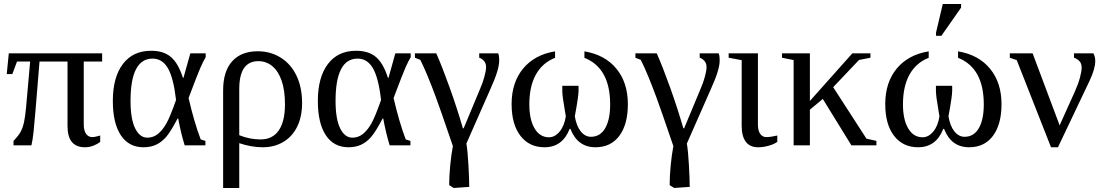

<svg xmlns="http://www.w3.org/2000/svg" viewBox="-20 -725 5508 958"><path d="M177.2 -418Q152.3 -108.9 147.2 -64.7Q142.1 -20.5 136.7 0H47.4V-22Q72.8 -48.3 83.3 -68.1Q93.8 -87.9 99.9 -115.7Q106 -143.6 109.9 -187.5L130.4 -418H64.9L41.5 -355.5H13.7L23.9 -459H489.7V-418H397.9V-104.5Q397.9 -72.8 409.7 -56.9Q421.4 -41 439.9 -41Q454.1 -41 480 -48.8V-17.1Q468.3 -7.3 447.8 1.2Q427.2 9.8 403.8 9.8Q316.9 9.8 316.9 -96.2V-418Z M1004.9 -22V0H901.4Q883.3 -57.6 869.1 -133.8H866.2Q831.1 -66.9 808.6 -41.3Q786.1 -15.6 758.8 -2.9Q731.4 9.8 695.8 9.8Q622.6 9.8 582.8 -50.3Q543 -110.4 543 -221.2Q543 -339.4 593 -405.5Q643.1 -471.7 733.9 -471.7Q796.4 -471.7 833 -440.4Q869.6 -409.2 892.6 -336.9H895.5L929.7 -459H1006.3V-439.5Q995.1 -421.9 980 -387.2Q964.8 -352.5 920.9 -235.8Q948.7 -115.7 981.4 -29.3ZM858.4 -226.1Q845.7 -336.4 817.9 -384.5Q790 -432.6 741.2 -432.6Q631.3 -432.6 631.3 -221.2Q631.3 -131.3 654.3 -84.7Q677.2 -38.1 715.3 -38.1Q744.6 -38.1 767.8 -56.6Q791 -75.2 810.3 -109.4Q829.6 -143.6 858.4 -226.1Z M1093.3 -273.9Q1093.3 -369.1 1138.4 -419.2Q1183.6 -469.2 1266.1 -469.2Q1329.6 -469.2 1380.6 -437.5Q1431.6 -405.8 1459.5 -347.2Q1487.3 -288.6 1487.3 -210.9Q1487.3 -142.1 1462.6 -92.5Q1438 -43 1393.3 -16.6Q1348.6 9.8 1291.5 9.8Q1234.4 9.8 1173.8 -10.7V212.9H1093.3ZM1279.8 -29.3Q1340.3 -29.3 1371.1 -74.5Q1401.9 -119.6 1401.9 -204.6Q1401.9 -273.9 1385.3 -322Q1368.7 -370.1 1338.6 -395Q1308.6 -419.9 1269 -419.9Q1173.8 -419.9 1173.8 -280.8V-50.3Q1226.6 -29.3 1279.8 -29.3Z M2027.8 -22V0H1924.3Q1906.2 -57.6 1892.1 -133.8H1889.2Q1854 -66.9 1831.5 -41.3Q1809.1 -15.6 1781.7 -2.9Q1754.4 9.8 1718.8 9.8Q1645.5 9.8 1605.7 -50.3Q1565.9 -110.4 1565.9 -221.2Q1565.9 -339.4 1616 -405.5Q1666 -471.7 1756.8 -471.7Q1819.3 -471.7 1856 -440.4Q1892.6 -409.2 1915.5 -336.9H1918.5L1952.6 -459H2029.3V-439.5Q2018.1 -421.9 2002.9 -387.2Q1987.8 -352.5 1943.8 -235.8Q1971.7 -115.7 2004.4 -29.3ZM1881.3 -226.1Q1868.7 -336.4 1840.8 -384.5Q1813 -432.6 1764.2 -432.6Q1654.3 -432.6 1654.3 -221.2Q1654.3 -131.3 1677.2 -84.7Q1700.2 -38.1 1738.3 -38.1Q1767.6 -38.1 1790.8 -56.6Q1814 -75.2 1833.3 -109.4Q1852.5 -143.6 1881.3 -226.1Z M2050.3 -437V-459H2156.7Q2186 -393.1 2223.4 -288.8Q2260.7 -184.6 2289.6 -85H2293.5L2376.5 -284.2Q2388.2 -310.5 2396.7 -341.3Q2405.3 -372.1 2405.3 -390.1Q2405.3 -410.2 2394 -421.9Q2382.8 -433.6 2371.1 -437V-459H2465.3Q2470.7 -450.7 2470.7 -421.9Q2470.7 -377 2428.2 -283.7L2307.1 -8.8Q2313.5 29.8 2317.4 99.9Q2321.3 169.9 2321.3 207.5L2243.7 212.9L2221.2 198.7Q2221.2 155.3 2226.3 101.3Q2231.4 47.4 2239.7 3.9Q2176.3 -182.1 2154.8 -240Q2133.3 -297.9 2113.8 -345.2Q2094.2 -392.6 2077.1 -426.3Z M3024.4 -204.1Q3024.4 -385.7 2896 -436.5V-468.8Q2998.5 -451.7 3055.7 -382.1Q3112.8 -312.5 3112.8 -205.6Q3112.8 -104.5 3070.3 -47.4Q3027.8 9.8 2951.2 9.8Q2861.8 9.8 2826.2 -82H2822.3Q2786.6 9.8 2696.8 9.8Q2620.6 9.8 2576.7 -47.4Q2532.7 -104.5 2532.7 -205.6Q2532.7 -313.5 2590.1 -382.8Q2647.5 -452.1 2749.5 -468.8V-436.5Q2687 -412.1 2654.1 -353.3Q2621.1 -294.4 2621.1 -204.1Q2621.1 -128.9 2647.2 -84.5Q2673.3 -40 2719.2 -40Q2748.5 -40 2772.2 -68.4Q2795.9 -96.7 2803.2 -144.5L2798.8 -170.9Q2785.6 -245.6 2785.6 -271.5V-296.9H2866.7V-271.5Q2866.7 -244.6 2848.1 -144.5Q2856.4 -95.7 2877.9 -69.1Q2899.4 -42.5 2928.7 -42.5Q2974.6 -42.5 2999.5 -85.2Q3024.4 -127.9 3024.4 -204.1Z M3150.4 -437V-459H3256.8Q3286.1 -393.1 3323.5 -288.8Q3360.8 -184.6 3389.6 -85H3393.6L3476.6 -284.2Q3488.3 -310.5 3496.8 -341.3Q3505.4 -372.1 3505.4 -390.1Q3505.4 -410.2 3494.1 -421.9Q3482.9 -433.6 3471.2 -437V-459H3565.4Q3570.8 -450.7 3570.8 -421.9Q3570.8 -377 3528.3 -283.7L3407.2 -8.8Q3413.6 29.8 3417.5 99.9Q3421.4 169.9 3421.4 207.5L3343.8 212.9L3321.3 198.7Q3321.3 155.3 3326.4 101.3Q3331.5 47.4 3339.8 3.9Q3276.4 -182.1 3254.9 -240Q3233.4 -297.9 3213.9 -345.2Q3194.3 -392.6 3177.2 -426.3Z M3761.7 -104.5Q3761.7 -72.8 3773.2 -56.9Q3784.7 -41 3803.2 -41Q3825.7 -41 3858.4 -48.8V-17.1Q3841.3 -4.9 3814.5 2.4Q3787.6 9.8 3762.7 9.8Q3721.2 9.8 3700.9 -18.1Q3680.7 -45.9 3680.7 -96.2V-424.8L3615.7 -437V-459H3761.7Z M4021 -221.2 4232.9 -459H4323.2V-437L4266.1 -425.8L4137.2 -290L4303.2 -33.2L4353 -22V0H4228L4085.4 -231.4L4021 -177.7V0H3939.9V-425.3L3881.8 -437V-459H4021Z M4888.7 -204.1Q4888.7 -385.7 4760.3 -436.5V-468.8Q4862.8 -451.7 4919.9 -382.1Q4977.1 -312.5 4977.1 -205.6Q4977.1 -104.5 4934.6 -47.4Q4892.1 9.8 4815.4 9.8Q4726.1 9.8 4690.4 -82H4686.5Q4650.9 9.8 4561 9.8Q4484.9 9.8 4440.9 -47.4Q4397 -104.5 4397 -205.6Q4397 -313.5 4454.3 -382.8Q4511.7 -452.1 4613.8 -468.8V-436.5Q4551.3 -412.1 4518.3 -353.3Q4485.4 -294.4 4485.4 -204.1Q4485.4 -128.9 4511.5 -84.5Q4537.6 -40 4583.5 -40Q4612.8 -40 4636.5 -68.4Q4660.2 -96.7 4667.5 -144.5L4663.1 -170.9Q4649.9 -245.6 4649.9 -271.5V-296.9H4731V-271.5Q4731 -244.6 4712.4 -144.5Q4720.7 -95.7 4742.2 -69.1Q4763.7 -42.5 4793 -42.5Q4838.9 -42.5 4863.8 -85.2Q4888.7 -127.9 4888.7 -204.1ZM4650.4 -546.4V-562.5L4684.1 -705.1H4775.4V-687L4677.2 -546.4Z M5377 -387.7Q5377 -409.2 5365 -420.9Q5353 -432.6 5338.9 -437V-459H5435.5Q5444.8 -442.9 5444.8 -420.4Q5444.8 -381.3 5416 -320.8L5258.8 9.8H5224.1L5053.2 -424.8L5018.6 -437V-459H5132.3L5267.1 -99.6L5343.3 -268.6Q5359.9 -305.7 5368.4 -337.4Q5377 -369.1 5377 -387.7Z"/></svg>

Font: Liberation Serif
Style: Regular
Weight: 400
Designer: Steve Matteson
Foundry: Ascender Corporation
Version: Version 2.1.5